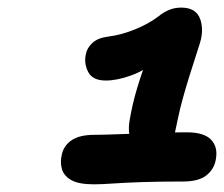

<svg xmlns="http://www.w3.org/2000/svg" viewBox="-20 -876 589 505"><path d="M382.6 -471.2Q346 -471.2 330.2 -496.6Q314.4 -522 320.8 -558.6Q328 -601.8 340.4 -643.2Q352.8 -684.6 368 -723.8L393.8 -719.8Q364 -691.8 326.1 -678Q288.2 -664.2 258.4 -664.2Q224 -664.2 212.4 -685.9Q200.8 -707.6 205.4 -731.4Q208 -748.8 222.5 -762.6Q237 -776.4 264.8 -779.8Q299.4 -784.2 335.5 -798.9Q371.6 -813.6 397.6 -833.6Q410.6 -844.2 425.1 -850.1Q439.6 -856 456.8 -856Q496 -856 506.7 -825.4Q517.4 -794.8 503.6 -755.6Q488.2 -708.6 477.8 -674.8Q467.4 -641 460.4 -615.6Q453.4 -590.2 448.6 -566.9Q443.8 -543.6 438.2 -518.4Q433.6 -493 419.6 -482.1Q405.6 -471.2 382.6 -471.2ZM227.4 -391.2Q186.4 -391.2 167.1 -402.5Q147.8 -413.8 142.8 -431.6Q137.8 -449.4 142.4 -468.4Q146.8 -492 167.7 -506.7Q188.6 -521.4 228.8 -521.4Q247.2 -521.4 277.1 -522.5Q307 -523.6 341.6 -524.7Q376.2 -525.8 409.9 -526.9Q443.6 -528 470.8 -528Q516.6 -528 535.1 -508.7Q553.6 -489.4 547.8 -457.4Q544 -432.2 523.7 -415.4Q503.4 -398.6 461.4 -398.6Q397.4 -398.6 351.8 -397Q306.2 -395.4 276.3 -393.3Q246.4 -391.2 227.4 -391.2Z"/></svg>

Font: Shantell Sans Light
Style: Italic
Weight: 300
Italic angle: -11°
Designer: Stephen Nixon, Anya Danilova, Shantell Martin
Foundry: Arrow Type
Version: Version 1.008;[ac192a2d6]